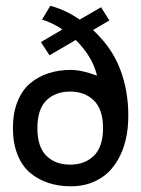

<svg xmlns="http://www.w3.org/2000/svg" viewBox="-20 -633 491 667"><path d="M338.9 -491.2Q388.2 -433.6 409.7 -355Q431.2 -276.4 423.8 -189.9Q419.4 -147 405.3 -110.6Q391.1 -74.2 367.2 -46.1Q343.3 -18.1 307.1 -2Q271 14.2 226.1 14.2Q183.6 14.2 147.9 2.4Q112.3 -9.3 84.5 -32.7Q56.6 -56.2 40.8 -95.9Q24.9 -135.7 24.9 -188Q24.9 -240.2 40.8 -280Q56.6 -319.8 84.5 -343.3Q112.3 -366.7 147.9 -378.4Q183.6 -390.1 226.1 -390.1Q264.6 -390.1 316.9 -370.1Q302.7 -434.6 243.2 -494.1L151.9 -440.9L122.1 -486.8L196.8 -530.8Q159.7 -555.2 126 -564.9L154.8 -612.8Q206.5 -599.6 256.8 -564.9L331.1 -607.9L359.9 -562L303.2 -528.8Q318.8 -514.6 338.9 -491.2ZM224.1 -61Q274.4 -61 306.2 -92Q337.9 -123 337.9 -188Q337.9 -252.9 306.2 -283.9Q274.4 -314.9 224.1 -314.9Q172.4 -314.9 141.1 -284.2Q109.9 -253.4 109.9 -188Q109.9 -122.6 141.1 -91.8Q172.4 -61 224.1 -61Z"/></svg>

Font: Neutral Grotesk
Style: Regular
Weight: 400
Designer: Nawras Khrais
Foundry: Nawras Khrais
Version: Version 1.000;PS 001.000;hotconv 1.0.88;makeotf.lib2.5.64775